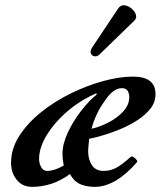

<svg xmlns="http://www.w3.org/2000/svg" viewBox="-20 -714 625 747"><path d="M105 13Q67 13 45 -14.5Q23 -42 23 -80Q23 -136 55.5 -186Q88 -236 140.5 -278Q193 -320 256.5 -351Q320 -382 383 -399Q446 -416 497 -416Q585 -416 585 -348Q585 -316 565 -291Q545 -266 514 -246Q483 -226 448 -211.5Q413 -197 380.5 -187.5Q348 -178 327 -174Q325 -156 324 -144Q323 -132 323 -125Q323 -94 337.5 -71.5Q352 -49 383 -49Q408 -49 430 -60Q452 -71 489 -104Q492 -107 499 -103Q506 -99 511 -92.5Q516 -86 513 -83Q429 13 349 13Q316 13 292 2.5Q268 -8 252 -37Q217 -11 180 1Q143 13 105 13ZM336 -213Q368 -220 402 -237.5Q436 -255 459.5 -280.5Q483 -306 483 -337Q483 -349 477 -360Q471 -371 454 -371Q420 -371 388 -322Q352 -273 336 -213ZM164 -49Q191 -49 228 -70Q223 -97 223 -114Q223 -153 243 -196.5Q263 -240 293.5 -280Q324 -320 357 -347L354 -351Q260 -309 196 -235Q132 -160 132 -96Q132 -79 140 -64Q148 -49 164 -49ZM368 -503Q358 -493 347.5 -495Q337 -497 333.5 -506.5Q330 -516 339 -530L439 -680Q449 -695 463.5 -693.5Q478 -692 491 -681.5Q504 -671 508.5 -657.5Q513 -644 503 -634Z"/></svg>

Font: Junicode SmExp
Style: Bold Italic
Weight: 700
Width: 6
Italic angle: -11°
Designer: Peter S. Baker
Version: Version 2.205; ttfautohint (v1.8.4)